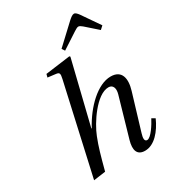

<svg xmlns="http://www.w3.org/2000/svg" viewBox="-228 -1078 1082 1209"><g transform="rotate(-30 312.5 -474.0)"><path d="M328 -807 342 -786 457 -861C469 -869 482 -876 489 -876C498 -876 507 -869 517 -861L602 -786L625 -807L536 -936C527 -948 517 -960 506 -960C494 -960 481 -949 466 -936ZM92 12 179 0C206 -102 221 -157 246 -220C276 -298 375 -450 462 -450C494 -450 506 -421 494 -380L412 -96C393 -30 407 12 464 12C533 12 589 -56 623 -132L599 -146C581 -111 537 -40 509 -40C489 -40 489 -63 499 -95L578 -357C602 -436 589 -502 508 -502C413 -502 307 -399 243 -279H240L352 -737L347 -742L167 -718L161 -695L218 -688C243 -685 247 -678 238 -639Z"/></g></svg>

Font: Heuristica
Style: Italic
Weight: 400
Italic angle: -13°
Version: Version 1.0.1